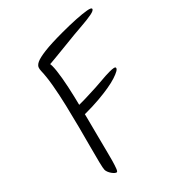

<svg xmlns="http://www.w3.org/2000/svg" viewBox="-184 -837 956 956"><g transform="rotate(-45 294.0 -359.0)"><path d="M64 -69Q64 -79 72.5 -113.5Q81 -148 95 -199.5Q109 -251 124.5 -310.5Q140 -370 154.5 -431Q169 -492 178.5 -546.5Q188 -601 189 -641Q190 -664 200 -672Q210 -680 217 -680Q222 -680 227.5 -674.5Q233 -669 237 -660Q241 -651 243.5 -640Q246 -629 246 -619Q246 -590 237.5 -540.5Q229 -491 215 -432.5Q201 -374 186 -315Q171 -256 158 -207Q145 -158 138 -129Q131 -100 123.5 -74Q116 -48 110 -32.5Q104 -17 99 -17Q95 -17 89 -22Q83 -27 77 -35.5Q71 -44 67.5 -53Q64 -62 64 -69ZM144 -369Q144 -380 161 -383.5Q178 -387 203 -387Q220 -387 236 -387Q252 -387 266 -388Q329 -390 365 -393.5Q401 -397 427 -397Q445 -397 454.5 -395Q464 -393 464 -388Q464 -381 452 -374Q440 -367 417 -359.5Q394 -352 361.5 -346.5Q329 -341 287.5 -337.5Q246 -334 197 -334Q182 -334 172 -337.5Q162 -341 156 -346.5Q150 -352 147 -358Q144 -364 144 -369ZM195 -661Q195 -672 213.5 -681Q232 -690 276.5 -695.5Q321 -701 400 -701Q453 -701 495.5 -698.5Q538 -696 563 -691.5Q588 -687 588 -680Q588 -670 560 -664.5Q532 -659 483.5 -655.5Q435 -652 373 -645Q321 -640 284.5 -636Q248 -632 227 -632Q216 -632 209 -636.5Q202 -641 198.5 -647.5Q195 -654 195 -661Z"/></g></svg>

Font: Kalam Variable Light
Style: Regular
Weight: 300
Designer: Lipi Raval, Jonny Pinhorn
Foundry: Indian Type Foundry
Version: Version 3.000